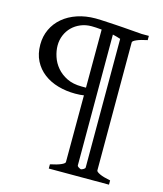

<svg xmlns="http://www.w3.org/2000/svg" viewBox="-112 -713 779 919"><g transform="rotate(15 277.0 -254.0)"><path d="M216.8 122.1V101.1Q250.5 94.2 269.3 85.9Q288.1 77.6 288.1 70.8L288.6 -259.8Q279.8 -258.3 269.5 -257.6Q259.3 -256.8 246.1 -256.8Q200.7 -256.8 160.4 -268.3Q120.1 -279.8 89.6 -303Q59.1 -326.2 41.5 -360.6Q23.9 -395 23.9 -440.9Q23.9 -482.4 40.3 -517.1Q56.6 -551.8 86.4 -576.9Q116.2 -602.1 157.5 -616Q198.7 -629.9 248 -629.9Q258.8 -629.9 274.4 -629.2Q290 -628.4 308.3 -627.4Q326.7 -626.5 346.4 -625.2Q366.2 -624 385.3 -622.6Q430.2 -619.1 480 -615.2H515.1V-594.2Q481.9 -587.4 462.9 -579.1Q443.8 -570.8 443.8 -564V70.8Q443.8 77.1 461.7 85.7Q479.5 94.2 515.1 101.1V122.1ZM288.6 -297.9 289.1 -585.9Q258.8 -588.9 238.8 -588.9Q209.5 -588.9 185.1 -578.6Q160.6 -568.4 142.8 -550.8Q125 -533.2 115 -509.3Q105 -485.4 105 -458Q105 -431.6 114.3 -403.3Q123.5 -375 143.3 -351.6Q163.1 -328.1 193.6 -313Q224.1 -297.9 267.1 -297.9ZM386.2 -565.9Q376.5 -569.3 366.7 -571.8L347.2 -576.7V70.8Q347.2 76.2 354.2 80.3Q361.3 84.5 366.2 85.9Q372.1 84.5 379.2 80.3Q386.2 76.2 386.2 70.8Z"/></g></svg>

Font: Noto Serif Devanagari
Style: Bold
Weight: 700
Designer: Monotype Design Team
Foundry: Monotype Imaging Inc.
Version: Version 1.01